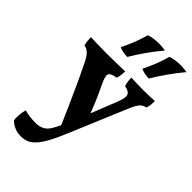

<svg xmlns="http://www.w3.org/2000/svg" viewBox="-289 -805 1138 1138"><g transform="rotate(45 280.5 -235.5)"><path d="M392 -298Q415 -353 405.5 -373Q396 -393 360 -399Q356 -412 353.5 -428Q351 -444 351 -461Q374 -460 400 -459Q426 -458 451 -458Q477 -458 501.5 -459Q526 -460 548 -461Q548 -447 546.5 -430Q545 -413 539 -399Q522 -395 510.5 -386.5Q499 -378 489 -361Q479 -344 466 -313L319 37Q291 105 267.5 147Q244 189 222.5 211Q201 233 179.5 241Q158 249 134 249Q102 249 76.5 237Q51 225 38 210Q35 192 37 165Q39 138 46 119Q63 124 86.5 127.5Q110 131 137 131Q169 131 191.5 120Q214 109 231 81Q241 66 266.5 11Q292 -44 323 -124ZM260 41Q236 -16 207.5 -79Q179 -142 152 -201.5Q125 -261 102 -307Q85 -345 72 -363Q59 -381 47 -389Q35 -397 20 -399Q16 -411 14 -428Q12 -445 12 -461Q41 -460 76.5 -459Q112 -458 146 -458Q182 -458 225 -459Q268 -460 299 -461Q299 -444 296.5 -427Q294 -410 290 -399Q244 -392 238.5 -374Q233 -356 257 -307Q271 -279 287 -243Q303 -207 317.5 -170Q332 -133 344 -97ZM428 -530Q409 -530 390.5 -534Q372 -538 360 -544Q383 -591 398 -629.5Q413 -668 423 -707Q444 -715 467 -717.5Q490 -720 511 -720Q525 -719 537.5 -718Q550 -717 559 -715Q523 -672 489 -624Q455 -576 428 -530ZM247 -530Q228 -530 209.5 -534Q191 -538 179 -544Q202 -591 217 -629.5Q232 -668 242 -707Q263 -715 286 -717.5Q309 -720 331 -720Q344 -719 356.5 -718Q369 -717 378 -715Q342 -672 308 -624Q274 -576 247 -530Z"/></g></svg>

Font: Vollkorn
Style: Bold
Weight: 700
Designer: Friedrich Althausen
Foundry: Friedrich Althausen
Version: Version 5.000